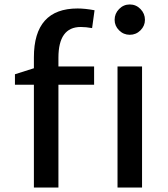

<svg xmlns="http://www.w3.org/2000/svg" viewBox="-20 -841 753 861"><path d="M494 -752Q494 -780 514 -800.5Q534 -821 562 -821Q590 -821 610 -800.5Q630 -780 630 -752Q630 -725 610 -705Q590 -685 562 -685Q534 -685 514 -705Q494 -725 494 -752ZM342 -720Q242 -720 242 -582V-543H402V-461H242V0H132V-461H47V-508L132 -535V-584Q132 -803 328 -803Q361 -803 404 -795L393 -715Q365 -720 342 -720ZM507 0V-543H617V0Z"/></svg>

Font: Martel Sans DemiBold
Style: Regular
Weight: 600
Designer: Dan Reynolds and Mathieu Réguer
Foundry: Dan Reynolds and Mathieu Réguer
Version: Version 1.001;PS 001.001;hotconv 1.0.70;makeotf.lib2.5.58329